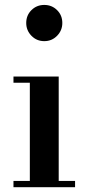

<svg xmlns="http://www.w3.org/2000/svg" viewBox="-20 -778 363 798"><path d="M164 -607Q132.5 -607 110.8 -629.2Q89 -651.5 89 -682.5Q89 -714.5 110.8 -736Q132.5 -757.5 164 -757.5Q195.5 -757.5 217.2 -736Q239 -714.5 239 -682.5Q239 -651.5 217.2 -629.2Q195.5 -607 164 -607ZM224 -460V-26H292V0H36V-26H104V-434H36V-460Z"/></svg>

Font: Bodoni Moda 9pt SemiBold
Style: Regular
Weight: 600
Designer: Owen Earl
Foundry: indestructible type
Version: Version 2.005